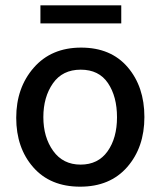

<svg xmlns="http://www.w3.org/2000/svg" viewBox="-20 -693 604 722"><path d="M436 -605H132V-673H436ZM283.5 -431Q215 -431 179 -379.5Q143 -328 143 -252.5Q143 -177 180 -125.5Q217 -74 283 -74Q349 -74 384.5 -124Q420 -174 420 -252Q420 -330 386 -380.5Q352 -431 283.5 -431ZM460 -440.5Q523 -367 523 -253Q523 -139 458.5 -65Q394 9 281.5 9Q169 9 105 -64Q41 -137 41 -250Q41 -363 107 -438.5Q173 -514 285 -514Q397 -514 460 -440.5Z"/></svg>

Font: Hind Colombo Medium
Style: Regular
Weight: 500
Designer: Jyotish Sonowal, Aditi Pimprikar
Foundry: Indian Type Foundry
Version: Version 1.000;PS 1.0;hotconv 1.0.86;makeotf.lib2.5.63406; tt